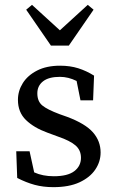

<svg xmlns="http://www.w3.org/2000/svg" viewBox="-20 -759 474 792"><path d="M200 13Q158 13 123 3.5Q88 -6 51 -25L47 -135H102L121 -48Q156 -32 202 -32Q259 -32 286.5 -53Q314 -74 314 -108Q314 -140 291 -159.5Q268 -179 221 -195L175 -212Q120 -232 87 -264Q54 -296 54 -347Q54 -384 74 -416Q94 -448 133 -468Q172 -488 228 -488Q269 -488 302.5 -477.5Q336 -467 368 -447L364 -345H312L296 -425Q262 -442 227 -442Q181 -442 157.5 -423.5Q134 -405 134 -374Q134 -341 154.5 -324Q175 -307 226 -288L257 -277Q332 -249 363.5 -213Q395 -177 395 -130Q395 -92 373 -59.5Q351 -27 308 -7Q265 13 200 13ZM112 -739 227 -634 342 -739 366 -719 264 -571H190L88 -719Z"/></svg>

Font: Source Serif Pro
Style: Regular
Weight: 400
Designer: Frank Grießhammer
Foundry: Adobe Systems Incorporated
Version: Version 3.001;hotconv 1.0.111;makeotfexe 2.5.65597